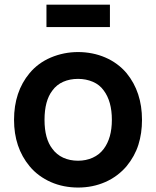

<svg xmlns="http://www.w3.org/2000/svg" viewBox="-20 -806 684 841"><path d="M461.5 -785.5V-687.5H183.5V-785.5ZM109.5 -78Q41.5 -160 41.5 -281Q41.5 -404 109.5 -485.5Q146.5 -530 202.5 -554Q259.5 -578 322 -578Q353.5 -578 383.8 -572Q414 -566 441.2 -554.2Q468.5 -542.5 492 -525.2Q515.5 -508 534.5 -485.5Q602 -403 602 -281Q602 -222 586.2 -172Q570.5 -122 534.5 -78Q495.5 -32.5 440.8 -8.5Q386 15.5 322 15.5Q290.5 15.5 260.2 9.5Q230 3.5 202.8 -8.5Q175.5 -20.5 151.8 -38Q128 -55.5 109.5 -78ZM434.5 -409.5Q416.5 -435 386.5 -447.8Q356.5 -460.5 322 -460.5Q286 -460.5 257 -447.8Q228 -435 209.5 -409.5Q175 -365 175 -281Q175 -198 209.5 -154Q228 -128.5 257 -115.2Q286 -102 322 -102Q356.5 -102 386 -115.2Q415.5 -128.5 434.5 -154Q470 -201.5 470 -281Q470 -362 434.5 -409.5Z"/></svg>

Font: Russisch Sans
Style: Bold
Weight: 700
Designer: Michael Sharanda (font) & Cristiano Sobral (main changes)
Foundry: Michael Sharanda
Version: Version 2.00;September 8, 2020;FontCreator 13.0.0.2681 64-bi